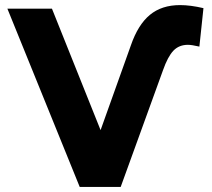

<svg xmlns="http://www.w3.org/2000/svg" viewBox="-20 -734 833 754"><path d="M9 -700H184L375 -223L494 -556Q522 -637 568.5 -675.5Q615 -714 687 -714Q728 -714 779 -702L763 -551Q733 -558 718 -558Q683 -558 661 -535Q639 -512 620 -458L454 0H293Z"/></svg>

Font: CMG Sans
Style: Bold
Weight: 700
Designer: Julieta Ulanovsky
Foundry: Julieta Ulanovsky
Version: Version 7.200